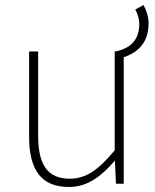

<svg xmlns="http://www.w3.org/2000/svg" viewBox="-20 -732 617 765"><path d="M519 -694C530 -675 535 -653 535 -637C535 -572 499 -539 440 -527H437V-133C372 -55 323 -20 258 -20C169 -20 132 -76 132 -192V-527H96V-188C96 -51 147 13 255 13C328 13 383 -29 436 -90H438L442 0H473V-504C515 -518 572 -550 572 -639C572 -663 565 -687 552 -712Z"/></svg>

Font: Noto Sans CJK Thin
Style: Regular
Weight: 100
Designer: Ryoko NISHIZUKA (kana & ideographs); Paul D. Hunt (Latin, Greek & Cyrillic); Wenlong ZHANG (bopomofo); Sandoll Communica
Foundry: Adobe Systems Incorporated
Version: Version 1.000;PS 1;hotconv 1.0.78;makeotf.lib2.5.61930